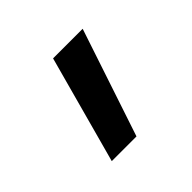

<svg xmlns="http://www.w3.org/2000/svg" viewBox="-90 -885 555 555"><g transform="rotate(-45 187.5 -607.0)"><path d="M87 -442 177 -772H298L188 -442Z"/></g></svg>

Font: Zed Sans Semibold
Style: Regular
Weight: 600
Designer: Belleve Invis
Foundry: Belleve Invis
Version: Version 1.0.0; ttfautohint (v1.8.4)